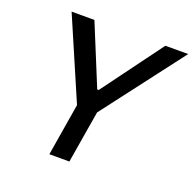

<svg xmlns="http://www.w3.org/2000/svg" viewBox="-128 -857 992 986"><g transform="rotate(20 368.0 -363.5)"><path d="M99.1 -727.3 289.4 -285.5 242.2 0H351.6L399.1 -285.5L736.2 -727.3H611.5L367.5 -396.7H359.4L223.7 -727.3Z"/></g></svg>

Font: Margiela Sans Medium
Style: Italic
Weight: 500
Italic angle: -9.39999°
Designer: Stefan Endress, Andreas Faust
Version: Version 1.100;FEAKit 1.0